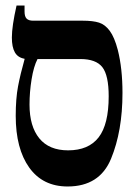

<svg xmlns="http://www.w3.org/2000/svg" viewBox="-20 -667 485 696"><path d="M424 -330Q424 -192 382.5 -91.5Q341 9 225 9Q135 9 86 -59.5Q37 -128 37 -247Q37 -310 45.5 -354.5Q54 -399 69 -452V-454Q45 -458 34 -477Q23 -496 23 -531Q23 -572 40 -647H69V-625Q69 -607 76.5 -599.5Q84 -592 100 -592H280Q317 -592 339 -585Q361 -578 378 -555Q395 -532 407 -486Q424 -419 424 -330ZM374 -318Q374 -394 351 -423.5Q328 -453 271 -453H116Q102 -426 94.5 -379.5Q87 -333 87 -288Q87 -209 122.5 -165.5Q158 -122 227 -122Q301 -122 337.5 -169Q374 -216 374 -318Z"/></svg>

Font: Noto Serif Hebrew Cond
Style: Bold
Weight: 700
Width: 3
Designer: Monotype Design Team
Foundry: Monotype Imaging Inc.
Version: Version 1.000